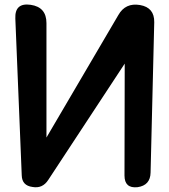

<svg xmlns="http://www.w3.org/2000/svg" viewBox="-20 -811 740 839"><path d="M525 -533 191 -25Q166 14 122 6Q76 0 75 -45L47 -730Q44 -800 114 -790Q183 -780 183 -710V-210L497 -745Q528 -800 592 -789Q655 -778 654 -714L638 -57Q637 -1 581 7Q524 13 524 -44Z"/></svg>

Font: MaokenZhuyuanTi
Style: Regular
Weight: 400
Designer: Fontworks Inc & LongZhuTi team: ZERO子、时光羊、荆南、频凡、刘鹏、Little White Dog、帆影Magmeta、奈白不弍、白日月球、ChaoTawei、雨三（排名不分先后）
Version: Version 1.000; 20230222